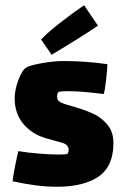

<svg xmlns="http://www.w3.org/2000/svg" viewBox="-20 -702 469 733"><path d="M196 11Q123 11 28 -10Q30 -30 37.5 -67.5Q45 -105 50 -125Q86 -119 130 -115.5Q174 -112 205 -112Q232 -112 238 -115Q239 -116 240.5 -120.5Q242 -125 242 -130Q242 -150 217 -157Q209 -159 156 -174Q103 -189 69.5 -228.5Q36 -268 36 -327Q36 -358 50 -396Q64 -434 80 -444Q92 -452 138 -460.5Q184 -469 223 -469Q306 -469 390 -457Q390 -439 385 -396.5Q380 -354 376 -343Q291 -354 239 -354Q212 -354 204 -351Q202 -350 200 -345.5Q198 -341 198 -334Q198 -320 207 -314Q216 -307 254 -297Q299 -284 331.5 -270Q364 -256 388.5 -228Q413 -200 413 -156Q413 -67 356.5 -28Q300 11 196 11ZM301 -682 354 -604Q322 -582 269 -549Q216 -516 177 -493L137 -551Q160 -576 207 -613Q254 -650 301 -682Z"/></svg>

Font: Lalezar
Style: Regular
Weight: 400
Designer: Borna Izadpanah
Foundry: Borna Izadpanah
Version: Version 1.003